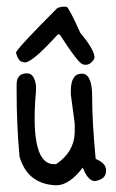

<svg xmlns="http://www.w3.org/2000/svg" viewBox="-20 -550 350 581"><path d="M227.5 -327.1Q258.8 -327.1 258.8 -258.8Q258.8 -180.7 269.5 -69.3Q300.8 -55.7 300.8 -36.1V-32.2Q300.8 -7.8 267.6 -2Q246.1 -2 230.5 -43Q189.5 10.7 150.4 10.7Q63.5 7.8 39.1 -76.2Q30.3 -169.9 30.3 -275.4V-293.9Q30.3 -328.1 61.5 -328.1Q84 -328.1 88.9 -291V-275.4Q68.4 -43 150.4 -53.7Q204.1 -89.8 206.1 -148.4V-175.8L194.3 -264.6V-274.4Q194.3 -327.1 227.5 -327.1ZM28.3 -390.6Q30.3 -402.3 153.3 -525.4Q166 -531.2 181.6 -529.3Q188.5 -527.3 222.7 -451.2Q269.5 -394.5 265.6 -373Q252.9 -350.6 233.4 -354.5L230.5 -355.5Q216.8 -358.4 161.1 -445.3L155.3 -446.3Q74.2 -356.4 52.7 -361.3L48.8 -362.3Q35.2 -364.3 28.3 -390.6Z"/></svg>

Font: Sue Ellen Francisco
Style: Regular
Weight: 400
Designer: Kimberly Geswein
Foundry: Kimberly Geswein
Version: Version 1.002 2007